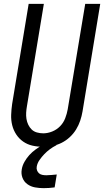

<svg xmlns="http://www.w3.org/2000/svg" viewBox="-20 -755 541 998"><path d="M204 8Q175 8 148.5 2Q122 -4 100.5 -19Q79 -34 64.5 -56Q50 -78 43.5 -104Q37 -130 38 -158Q39 -186 43 -214L129 -735H208L120 -203Q117 -186 116 -169.5Q115 -153 117.5 -137Q120 -121 127 -106.5Q134 -92 145 -81.5Q156 -71 172 -66.5Q188 -62 205 -62Q228 -62 251.5 -71.5Q275 -81 292.5 -99Q310 -117 319 -140.5Q328 -164 332 -187L423 -735H501L409 -176Q405 -152 397 -128Q389 -104 375.5 -82Q362 -60 342.5 -42Q323 -24 300 -12.5Q277 -1 252.5 3.5Q228 8 204 8ZM207 223Q184 223 162 219Q140 215 122.5 202.5Q105 190 97 169.5Q89 149 93 126Q96 106 107 86.5Q118 67 132.5 51Q147 35 165 22Q183 9 202 -2L214 -8H274L273 0Q255 9 239.5 20.5Q224 32 210.5 46Q197 60 185.5 76.5Q174 93 171 111Q169 121 172.5 130.5Q176 140 183 146Q190 152 200 154Q210 156 221 156Q234 156 248 154.5Q262 153 275 152L264 219Q250 221 235.5 222Q221 223 207 223Z"/></svg>

Font: Iosevka SS04
Style: Italic
Weight: 400
Italic angle: -9°
Monospace: yes
Designer: Belleve Invis
Foundry: Belleve Invis
Version: Version 19.0.0; ttfautohint (v1.8.4)